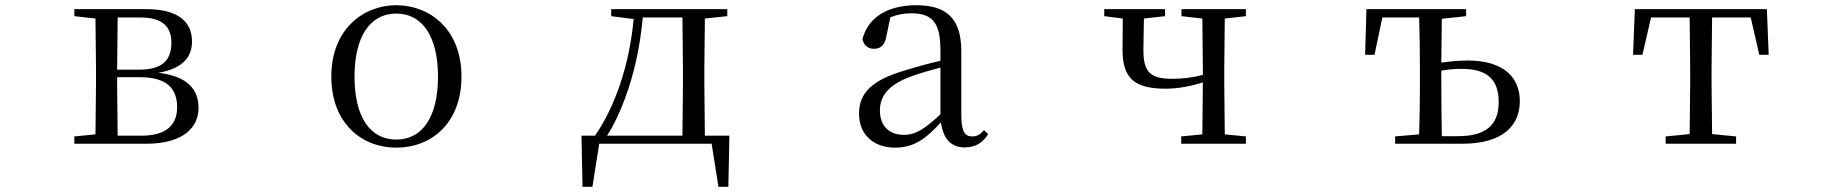

<svg xmlns="http://www.w3.org/2000/svg" viewBox="-20 -551 7040 736"><path d="M345 0H540C688 0 741 -67 741 -137C741 -210 697 -259 587 -272C687 -289 716 -338 716 -392C716 -467 664 -516 540 -516H265V-489L346 -480L348 -288V-229L346 -36L265 -28V0ZM431 -484H517C602 -484 637 -450 637 -387C637 -317 598 -284 514 -284H429ZM429 -255H517C621 -255 659 -210 659 -140C659 -71 616 -31 523 -31H431L429 -229Z M1499 15C1632 15 1749 -77 1749 -258C1749 -438 1628 -531 1499 -531C1371 -531 1250 -437 1250 -258C1250 -78 1367 15 1499 15ZM1499 -16C1400 -16 1339 -101 1339 -257C1339 -413 1400 -499 1499 -499C1598 -499 1659 -413 1659 -257C1659 -101 1598 -16 1499 -16Z M2323 -489 2409 -478C2393 -305 2340 -146 2261 -31H2209L2213 165H2251L2277 0H2708L2734 165H2772L2776 -31H2682L2680 -229V-288L2682 -480L2768 -489V-516H2323ZM2596 -31H2307C2334 -73 2356 -120 2374 -169C2411 -266 2434 -374 2444 -484H2596L2598 -288V-229Z M3678 14C3717 14 3747 -2 3768 -37L3752 -52C3736 -34 3724 -28 3707 -28C3680 -28 3665 -45 3665 -108V-355C3665 -479 3609 -531 3493 -531C3380 -531 3306 -482 3286 -400C3292 -377 3307 -364 3330 -364C3355 -364 3372 -377 3378 -413L3393 -485C3420 -495 3445 -500 3471 -500C3550 -500 3585 -470 3585 -359V-318C3541 -308 3494 -295 3452 -282C3320 -244 3273 -193 3273 -115C3273 -32 3332 15 3411 15C3483 15 3528 -18 3587 -82C3595 -22 3623 14 3678 14ZM3585 -113C3522 -53 3486 -34 3446 -34C3390 -34 3353 -66 3353 -128C3353 -183 3386 -226 3470 -257C3504 -270 3544 -281 3585 -292Z M4509 -489 4589 -480 4591 -288V-264C4550 -253 4515 -249 4473 -249C4388 -249 4363 -276 4363 -360L4365 -480L4446 -489V-516H4213V-489L4284 -480L4283 -362C4283 -258 4321 -211 4447 -211C4496 -211 4542 -220 4591 -235L4589 -36L4508 -28V0H4756V-28L4675 -36L4673 -229V-288L4675 -480L4756 -489V-516H4509Z M5328 0H5586C5742 0 5806 -71 5806 -163C5806 -252 5747 -319 5606 -319C5573 -319 5539 -316 5505 -311L5507 -479L5600 -489V-516H5218L5213 -341H5249L5279 -484H5420C5422 -428 5423 -343 5423 -288V-229C5423 -174 5422 -92 5420 -36L5328 -28ZM5505 -280C5531 -285 5556 -287 5584 -287C5680 -287 5725 -247 5725 -160C5725 -70 5674 -29 5568 -29H5507C5506 -85 5505 -171 5505 -229Z M6456 0H6635V-28L6543 -37L6541 -229V-288L6543 -484H6691L6724 -341H6760L6753 -516H6247L6240 -341H6276L6309 -484H6457L6459 -288V-229L6457 -37L6365 -28V0Z"/></svg>

Font: Harano Aji Mincho K1
Style: Regular
Weight: 400
Foundry: Masamichi Hosoda
Version: HaranoAjiMinchoK1-Regular version 20230610;ttx 4.39.4